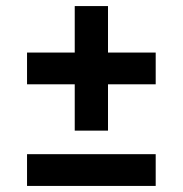

<svg xmlns="http://www.w3.org/2000/svg" viewBox="-20 -612 602 632"><path d="M226 -182V-334.5H69V-439H226V-592H335.5V-439H492.5V-334.5H335.5V-182ZM69 0V-104.5H492.5V0Z"/></svg>

Font: Encode Sans SC SemiExpanded SemiBold
Style: Regular
Weight: 600
Width: 6
Designer: Multiple Designers
Foundry: Impallari Type
Version: Version 3.002